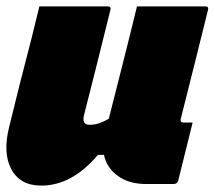

<svg xmlns="http://www.w3.org/2000/svg" viewBox="-29 -570 671 600"><path d="M94 -550H308Q319 -550 316 -539Q296 -457 275 -374Q254 -291 233 -208Q227 -180 251 -180Q264 -180 278 -184Q292 -188 311 -199Q333 -286 355.5 -374.5Q378 -463 399 -550H613Q624 -550 621 -539Q579 -369 536 -199Q534 -193 537 -190Q539 -187 544 -187H573Q562 -142 550.5 -96.5Q539 -51 528 -6Q525 5 514 5H427Q374 5 339 -20.5Q304 -46 296 -86H277Q196 10 100 10Q34 10 6.5 -41Q-21 -92 0 -175Q18 -249 34.5 -314Q51 -379 70 -452Q76 -477 82 -501Q88 -525 94 -550Z"/></svg>

Font: Recursive Sn Lnr St XBk
Style: Italic
Weight: 1000
Italic angle: -15°
Version: Version 1.079;hotconv 1.0.112;makeotfexe 2.5.65598; ttfautoh